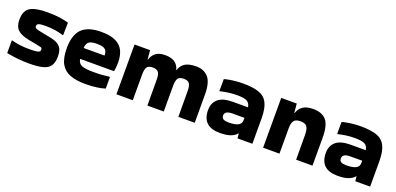

<svg xmlns="http://www.w3.org/2000/svg" viewBox="-2 -1133 3638 1765"><g transform="rotate(20 1817.5 -250.5)"><path d="M38 -147Q116 -125 211 -125Q257 -125 280 -128Q303 -131 311 -138Q319 -145 319 -157Q319 -174 306.5 -178Q294 -182 257 -189L178 -204Q102 -219 68.5 -251.5Q35 -284 35 -349Q35 -437 87.5 -469Q140 -501 255 -501Q324 -501 376.5 -493.5Q429 -486 464 -475L462 -354L459 -351Q378 -377 282 -377Q235 -377 216.5 -370.5Q198 -364 198 -345Q198 -335 203.5 -329Q209 -323 229 -317.5Q249 -312 292 -304L365 -290Q426 -277 455 -247Q484 -217 484 -152Q484 -95 463 -61.5Q442 -28 392.5 -14Q343 0 256 0Q190 0 134.5 -6.5Q79 -13 35 -22V-145Z M998 -25Q970 -15 920.5 -7.5Q871 0 803 0Q717 0 656.5 -22.5Q596 -45 565 -99.5Q534 -154 534 -251Q534 -383 594.5 -442Q655 -501 782 -501Q873 -501 925.5 -475Q978 -449 1000.5 -401.5Q1023 -354 1023 -289Q1023 -270 1021.5 -248Q1020 -226 1016 -205L1012 -201H683Q690 -157 724.5 -143Q759 -129 837 -129Q889 -129 923.5 -131.5Q958 -134 994 -139L998 -136ZM884 -306Q884 -330 876.5 -347.5Q869 -365 847 -374.5Q825 -384 782 -384Q719 -384 699.5 -362.5Q680 -341 680 -306Z M1713 -501Q1787 -501 1830.5 -452Q1874 -403 1874 -282V-9H1714L1713 -262Q1713 -311 1698.5 -333Q1684 -355 1642 -355Q1600 -355 1585.5 -333Q1571 -311 1571 -262V-9H1411L1410 -262Q1410 -311 1395.5 -333Q1381 -355 1339 -355Q1297 -355 1282.5 -333Q1268 -311 1268 -262V-9H1108V-496H1260L1268 -407H1271Q1284 -451 1316.5 -476Q1349 -501 1409 -501Q1469 -501 1503.5 -476Q1538 -451 1548 -407H1551Q1564 -452 1601.5 -476.5Q1639 -501 1713 -501Z M2169 -501Q2265 -501 2324 -481Q2383 -461 2410.5 -407.5Q2438 -354 2438 -253V-9H2293L2288 -55H2285Q2266 -30 2226 -15Q2186 0 2122 0Q1949 0 1949 -162Q1949 -231 1994.5 -270.5Q2040 -310 2138 -310H2286Q2279 -352 2250 -366.5Q2221 -381 2151 -381Q2107 -381 2064.5 -374.5Q2022 -368 1990 -360L1987 -362L1988 -478Q2008 -484 2039 -489.5Q2070 -495 2104.5 -498Q2139 -501 2169 -501ZM2163 -118Q2225 -118 2256 -133.5Q2287 -149 2288 -183V-208H2175Q2131 -208 2113.5 -195.5Q2096 -183 2096 -162Q2096 -137 2114 -127.5Q2132 -118 2163 -118Z M2703 -9H2543V-496H2695L2703 -407H2706Q2720 -452 2756 -476.5Q2792 -501 2856 -501Q2943 -501 2984.5 -452Q3026 -403 3026 -282V-9H2866L2865 -251Q2865 -307 2848 -331Q2831 -355 2784 -355Q2740 -355 2722 -333.5Q2704 -312 2703 -260Z M3321 -501Q3417 -501 3476 -481Q3535 -461 3562.5 -407.5Q3590 -354 3590 -253V-9H3445L3440 -55H3437Q3418 -30 3378 -15Q3338 0 3274 0Q3101 0 3101 -162Q3101 -231 3146.5 -270.5Q3192 -310 3290 -310H3438Q3431 -352 3402 -366.5Q3373 -381 3303 -381Q3259 -381 3216.5 -374.5Q3174 -368 3142 -360L3139 -362L3140 -478Q3160 -484 3191 -489.5Q3222 -495 3256.5 -498Q3291 -501 3321 -501ZM3315 -118Q3377 -118 3408 -133.5Q3439 -149 3440 -183V-208H3327Q3283 -208 3265.5 -195.5Q3248 -183 3248 -162Q3248 -137 3266 -127.5Q3284 -118 3315 -118Z"/></g></svg>

Font: Bakbak One
Style: Regular
Weight: 400
Designer: Saumya Kishore and Sanchit Sawaria
Foundry: A Good Feeling
Version: Version 1.003; ttfautohint (v1.8.3)